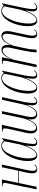

<svg xmlns="http://www.w3.org/2000/svg" viewBox="1167 -1753 596 2970"><g transform="rotate(-90 1465.0 -268.0)"><path d="M333 10C368 10 384 -2 406 -29L399 -36C379 -11 365 -1 346 -1C315 -1 308 -26 308 -64C308 -96 314 -124 330 -196L404 -536H363L309 -283H120L173 -536H71L69 -526H76C111 -526 121 -519 121 -494C121 -486 119 -474 116 -459L21 0H61L118 -273H306L289 -197C279 -149 269 -107 269 -66C269 -27 281 10 333 10Z M546 10C595 10 646 -35 697 -165H700C694 -130 688 -93 688 -61C688 -18 703 10 743 10C774 10 798 -8 819 -33L813 -40C791 -16 773 -3 754 -3C732 -3 723 -21 723 -54C723 -89 733 -158 742 -199L813 -535H805L777 -506C760 -527 736 -546 696 -546C549 -546 459 -305 459 -137C459 -45 486 10 546 10ZM556 -2C523 -2 500 -38 500 -124C500 -284 579 -536 698 -536C726 -536 752 -522 765 -495L721 -282C692 -143 621 -2 556 -2Z M1375 10C1408 10 1430 -12 1450 -35L1443 -42C1424 -21 1406 -2 1384 -2C1366 -2 1357 -15 1357 -57C1357 -88 1362 -144 1377 -213L1447 -536H1407L1339 -226C1320 -140 1267 -6 1191 -6C1153 -6 1140 -35 1140 -80C1140 -121 1152 -161 1160 -202L1231 -536H1190L1128 -244C1103 -125 1045 -6 978 -6C945 -6 925 -33 925 -84C925 -121 937 -165 950 -224L1019 -536H915L912 -526H925C951 -526 964 -518 964 -492C964 -476 960 -451 952 -414L910 -229C901 -186 886 -131 886 -88C886 -30 912 9 965 9C1020 9 1062 -33 1105 -134L1106 -133C1105 -125 1102 -106 1102 -88C1102 -32 1124 9 1180 9C1240 9 1285 -38 1327 -155H1329C1325 -124 1321 -91 1321 -66C1321 -18 1338 10 1375 10Z M1590 10C1639 10 1690 -35 1741 -165H1744C1738 -130 1732 -93 1732 -61C1732 -18 1747 10 1787 10C1818 10 1842 -8 1863 -33L1857 -40C1835 -16 1817 -3 1798 -3C1776 -3 1767 -21 1767 -54C1767 -89 1777 -158 1786 -199L1857 -535H1849L1821 -506C1804 -527 1780 -546 1740 -546C1593 -546 1503 -305 1503 -137C1503 -45 1530 10 1590 10ZM1600 -2C1567 -2 1544 -38 1544 -124C1544 -284 1623 -536 1742 -536C1770 -536 1796 -522 1809 -495L1765 -282C1736 -143 1665 -2 1600 -2Z M2422 10C2449 10 2470 -1 2496 -34L2490 -41C2468 -14 2453 -2 2435 -2C2405 -2 2399 -31 2399 -66C2399 -85 2402 -114 2408 -139L2449 -331C2456 -365 2469 -414 2469 -454C2469 -503 2449 -543 2393 -543C2342 -543 2301 -507 2253 -406H2251C2254 -420 2255 -434 2255 -446C2255 -501 2237 -543 2179 -543C2131 -543 2085 -507 2039 -406H2037L2064 -536H1960L1958 -526H1969C2003 -526 2012 -521 2012 -497C2012 -487 2009 -471 2005 -452L1909 0H1950L2024 -345C2035 -397 2100 -526 2169 -526C2205 -526 2216 -490 2216 -457C2216 -423 2206 -382 2195 -333L2167 -199C2151 -125 2142 -69 2140 0H2181C2184 -70 2190 -121 2207 -195L2240 -346C2249 -391 2310 -526 2382 -526C2417 -526 2428 -495 2428 -458C2428 -423 2418 -377 2409 -333L2375 -179C2369 -149 2359 -106 2359 -70C2359 -24 2376 10 2422 10Z M2632 10C2681 10 2732 -35 2783 -165H2786C2780 -130 2774 -93 2774 -61C2774 -18 2789 10 2829 10C2860 10 2884 -8 2905 -33L2899 -40C2877 -16 2859 -3 2840 -3C2818 -3 2809 -21 2809 -54C2809 -89 2819 -158 2828 -199L2899 -535H2891L2863 -506C2846 -527 2822 -546 2782 -546C2635 -546 2545 -305 2545 -137C2545 -45 2572 10 2632 10ZM2642 -2C2609 -2 2586 -38 2586 -124C2586 -284 2665 -536 2784 -536C2812 -536 2838 -522 2851 -495L2807 -282C2778 -143 2707 -2 2642 -2Z"/></g></svg>

Font: Noto Serif Display ExtraCondensed ExtraLight
Style: Italic
Weight: 200
Width: 2
Italic angle: -12°
Designer: Monotype Design Team
Foundry: Monotype Imaging Inc.
Version: Version 2.009